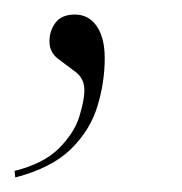

<svg xmlns="http://www.w3.org/2000/svg" viewBox="-53 -103 250 264"><path d="M-33 132Q7 122 28 101Q49 80 56 57.5Q63 35 63 21Q63 5 51 -4Q39 -13 27 -22Q15 -31 15 -46Q15 -61 23.5 -72Q32 -83 50 -83Q69 -83 80 -67Q91 -51 91 -23Q91 10 81 43Q71 76 44.5 102Q18 128 -32 141Z"/></svg>

Font: Noto Serif Display SemiCondensed ExtraLight
Style: Italic
Weight: 200
Width: 4
Italic angle: -12°
Designer: Monotype Design Team
Foundry: Monotype Imaging Inc.
Version: Version 2.009